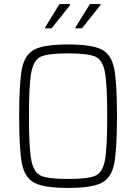

<svg xmlns="http://www.w3.org/2000/svg" viewBox="-20 -914 668 942"><path d="M74 -344Q74 -510 88 -578.5Q102 -647 150 -671.5Q198 -696 314 -696Q430 -696 478 -671.5Q526 -647 540 -578.5Q554 -510 554 -344Q554 -178 540 -109.5Q526 -41 478 -16.5Q430 8 314 8Q198 8 150 -16.5Q102 -41 88 -109.5Q74 -178 74 -344ZM506 -344Q506 -502 494.5 -561.5Q483 -621 447 -636.5Q411 -652 314 -652Q217 -652 181.5 -636.5Q146 -621 134 -561.5Q122 -502 122 -344Q122 -186 134 -126.5Q146 -67 181.5 -51.5Q217 -36 314 -36Q411 -36 447 -51.5Q483 -67 494.5 -126.5Q506 -186 506 -344ZM201 -775V-779L272 -894H324V-889L233 -775ZM350 -775V-779L421 -894H473V-889L382 -775Z"/></svg>

Font: Saira Semi Condensed ExtraLight
Style: Regular
Weight: 200
Width: 4
Designer: Hector Gatti with collaboration of the Omnibus-Type team
Foundry: Omnibus-Type
Version: Version 1.001; ttfautohint (v1.8)